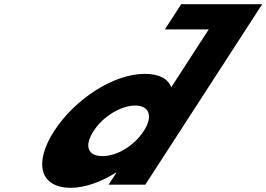

<svg xmlns="http://www.w3.org/2000/svg" viewBox="-20 -880 1270 915"><path d="M238.3 -256C141.2 -106 167.8 15 317.8 15C387.8 15 467.9 -16 533.1 -58H535.1L497.5 0H672.5L1151.8 -740L1229.5 -860H1052.5H843.5L765.8 -740H974.8L796 -464C780.6 -505 738.5 -528 669.5 -528C519.5 -528 335.5 -406 238.3 -256ZM426.3 -256C472.3 -327 557.7 -377 624.7 -377C690.7 -377 711.3 -327 665.3 -256C620 -186 537.6 -136 468.6 -136C396.6 -136 381 -186 426.3 -256Z"/></svg>

Font: Hussar
Style: BdWodka
Weight: 700
Foundry: Cannot Into Space Fonts
Version: Version 2.00